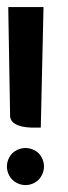

<svg xmlns="http://www.w3.org/2000/svg" viewBox="-20 -536 196 556"><path d="M3.9 -515.6H106L98.1 -166.5H70.3Q13.2 -168.9 9.3 -198.2ZM53.7 -107.4Q67.4 -107.4 80.3 -100.6Q93.3 -93.8 100.3 -80.8Q107.4 -67.9 107.4 -53.7Q107.4 -40 100.3 -27.1Q93.3 -14.2 80.6 -7.1Q67.9 0 53.7 0Q40 0 27.1 -7.1Q14.2 -14.2 7.1 -27.1Q0 -40 0 -53.7Q0 -67.9 7.1 -80.8Q14.2 -93.8 27.3 -100.6Q40.5 -107.4 53.7 -107.4Z"/></svg>

Font: Aswaq
Style: Regular
Weight: 400
Designer: Husham Jawad
Version: Version 1.000;November 3, 2021;FontCreator 14.0.0.2814 32-bi